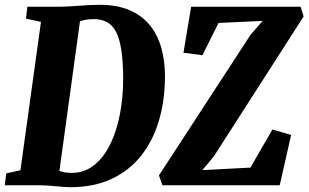

<svg xmlns="http://www.w3.org/2000/svg" viewBox="-23 -771 1284 799"><path d="M91 -743H231Q267.5 -744 307.8 -747.2Q348 -750.5 387.5 -751Q463 -751.5 515.8 -728.8Q568.5 -706 601 -665.5Q633.5 -625 648.5 -571Q663.5 -517 663.5 -454.5Q663.5 -355.5 639 -271.2Q614.5 -187 565.2 -124.2Q516 -61.5 442 -26.8Q368 8 269 8Q257 8 241.8 6.8Q226.5 5.5 209.5 4Q192.5 2.5 175.5 1.2Q158.5 0 144.5 0H-3L3 -49.5L62 -62.5L147.5 -680L85 -693.5ZM220 -29 209 -69Q214 -64 223.8 -60Q233.5 -56 246.8 -53.8Q260 -51.5 274.5 -51.5Q320.5 -51.5 355.8 -74.5Q391 -97.5 416.5 -137Q442 -176.5 458.2 -226.8Q474.5 -277 482 -331.8Q489.5 -386.5 489.5 -439Q489.5 -508.5 482.8 -556.8Q476 -605 461.8 -634.8Q447.5 -664.5 424 -678Q400.5 -691.5 367.5 -691.5Q348.5 -691.5 333.2 -688.8Q318 -686 306.5 -681Q295 -676 286.5 -669.5L312.5 -702ZM653 0 638.5 -41 1019.5 -626 1070 -684 886.5 -675.5 819.5 -541.5 740.5 -551.5 772.5 -743H1228L1240.5 -702.5L867 -120.5L819 -63L1019 -73.5L1110.5 -232L1188.5 -209.5L1141 0Z"/></svg>

Font: Merriweather 24pt SemiCondensed Black
Style: Italic
Weight: 900
Width: 4
Italic angle: -7.8°
Designer: Eben Sorkin
Foundry: Eben Sorkin
Version: Version 2.101